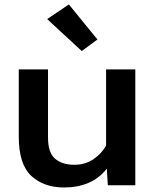

<svg xmlns="http://www.w3.org/2000/svg" viewBox="-20 -829 695 859"><path d="M64 -217.3Q64 -94.2 119.9 -42.2Q175.8 9.8 266.6 9.8Q327.1 9.8 375.5 -10.7Q423.8 -31.2 456.5 -72.8H458L462.4 0H585.4V-518.6H454.6V-177.2Q433.6 -140.6 397.2 -116.2Q360.8 -91.8 313 -91.8Q257.8 -91.8 226.3 -119.1Q194.8 -146.5 194.8 -213.4V-518.6H64ZM345.7 -600.6 416 -652.3 288.1 -809.1 190.9 -743.7Z"/></svg>

Font: Roboto Flex
Style: wght 600 wdth 140 opsz 13.0 GRAD 0.00 slnt 0.00 XTRA 468 XOPQ 96 YOPQ 79 YTLC 514 YTUC 712 YTAS 750 YTDE -203.00 YTFI 738
Weight: 600
Width: 8
Designer: Berlow after Robertson
Foundry: Google
Version: Version 3.100